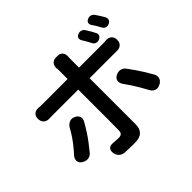

<svg xmlns="http://www.w3.org/2000/svg" viewBox="-191 -1075 1382 1382"><g transform="rotate(-45 500.0 -384.0)"><path d="M726 -789Q742 -796 757.5 -791Q773 -786 782 -772Q792 -756 802.5 -738.5Q813 -721 820 -706Q829 -691 824 -677.5Q819 -664 802 -656Q786 -649 771 -654Q756 -659 748 -675Q741 -690 730 -709Q719 -728 710 -742Q702 -756 706 -769Q710 -782 726 -789ZM853 -817Q869 -824 884.5 -819.5Q900 -815 909 -800Q920 -784 931 -767Q942 -750 949 -736Q957 -721 952 -707Q947 -693 931 -686Q915 -679 900 -684Q885 -689 877 -705Q869 -721 858 -739.5Q847 -758 837 -771Q829 -785 833 -797.5Q837 -810 853 -817ZM285 -385Q308 -375 314.5 -354.5Q321 -334 308 -312Q285 -272 266 -243Q247 -214 227 -187.5Q207 -161 180 -128Q164 -108 140.5 -105Q117 -102 94 -117Q72 -131 70.5 -152Q69 -173 85 -192Q113 -223 132.5 -247.5Q152 -272 169.5 -298Q187 -324 207 -360Q221 -381 242 -388.5Q263 -396 285 -385ZM713 -385Q736 -397 758.5 -392Q781 -387 795 -367Q819 -334 836 -309.5Q853 -285 868.5 -259.5Q884 -234 905 -198Q918 -176 912 -154.5Q906 -133 883 -120L879 -119Q857 -106 835.5 -113Q814 -120 802 -142Q782 -179 766.5 -205.5Q751 -232 735 -256.5Q719 -281 696 -313Q683 -334 687 -353.5Q691 -373 713 -385ZM88 -564Q88 -590 104 -604Q120 -618 146 -617Q152 -616 160 -615.5Q168 -615 181 -615H442V-702Q442 -720 442 -720Q442 -720 440 -726Q439 -752 453 -768Q467 -784 493 -784H508Q534 -784 547.5 -768Q561 -752 559 -726Q559 -722 558.5 -715.5Q558 -709 558 -701V-615H800Q812 -615 821 -615.5Q830 -616 836 -617Q862 -618 878 -603.5Q894 -589 894 -562Q894 -536 878 -521Q862 -506 836 -507Q830 -507 820 -507Q810 -507 801 -507H558V-504Q558 -480 558 -433Q558 -386 558 -328Q558 -270 558 -212Q558 -154 558 -107Q558 -60 558 -36Q558 6 534 29.5Q510 53 459 53Q422 53 402 52Q382 51 357 50Q332 48 315.5 31Q299 14 297 -11Q295 -36 308.5 -48.5Q322 -61 346 -58Q359 -57 377 -56Q395 -55 404 -55Q441 -55 441 -91Q441 -102 441.5 -132.5Q442 -163 442 -206Q442 -249 442 -295.5Q442 -342 442 -385.5Q442 -429 442 -460.5Q442 -492 442 -504V-507H181Q167 -507 159.5 -507Q152 -507 146 -506Q120 -506 104 -521Q88 -536 88 -564Z"/></g></svg>

Font: Chiron GoRound TC SB
Style: Regular
Weight: 500
Designer: Ryoko NISHIZUKA 西塚涼子 (kana, bopomofo & ideographs); Paul D. Hunt (Latin, Greek & Cyrillic); Sandoll Communications 산돌커뮤니
Foundry: Adobe
Version: Version 1.000;hotconv 1.1.1;makeotfexe 2.6.0